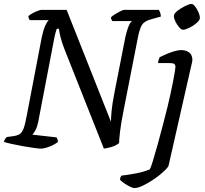

<svg xmlns="http://www.w3.org/2000/svg" viewBox="-31 -754 1038 974"><path d="M176 0Q167 0 141.5 -3.5Q116 -7 85 -12.5Q54 -18 27.5 -24Q1 -30 -11 -34Q-10 -42 -5 -49Q0 -56 4 -59L34 -63Q56 -66 68.5 -73.5Q81 -81 89 -103Q97 -125 105 -169L182 -571Q190 -606 200 -627Q210 -648 217 -652H120Q118 -655 115.5 -660.5Q113 -666 113 -672Q120 -679 133.5 -686.5Q147 -694 160.5 -699Q174 -704 179 -704H307L532 -136Q532 -156 535 -190.5Q538 -225 550 -286L605 -566Q612 -598 621 -620Q630 -642 639 -647H539Q538 -649 535 -654Q532 -659 532 -666Q538 -673 552 -681.5Q566 -690 579.5 -697Q593 -704 599 -704H774Q778 -700 781.5 -689.5Q785 -679 785 -670L735 -656Q701 -647 689 -627.5Q677 -608 668 -561L596 -194Q583 -129 578 -86.5Q573 -44 573 -28Q557 -15 534.5 -8.5Q512 -2 496 0L295 -507Q282 -541 275.5 -568Q269 -595 268 -608H257Q256 -605 251.5 -590.5Q247 -576 242 -548L163 -136Q158 -111 149 -94Q140 -77 133 -71L256 -57Q258 -53 260.5 -47Q263 -41 263 -34Q244 -19 218 -9.5Q192 0 176 0ZM651 200Q643 200 627.5 192.5Q612 185 598 175Q584 165 578 158Q578 150 580.5 144.5Q583 139 585 137Q619 133 659 125.5Q699 118 729 105Q734 97 744.5 62.5Q755 28 768.5 -20Q782 -68 795.5 -120.5Q809 -173 820 -217Q826 -242 833 -273.5Q840 -305 846 -335.5Q852 -366 855.5 -388Q859 -410 859 -414Q859 -425 853 -429.5Q847 -434 830 -434H771Q771 -442 774 -451Q777 -460 779 -464Q793 -471 813 -479.5Q833 -488 853.5 -494Q874 -500 887 -500Q913 -500 929 -487.5Q945 -475 945 -449Q945 -448 944.5 -445Q944 -442 941.5 -430Q939 -418 932 -389L824 87Q820 97 799.5 116Q779 135 751.5 154Q724 173 696.5 186.5Q669 200 651 200ZM897 -603Q889 -603 878 -615.5Q867 -628 859 -644.5Q851 -661 851 -673Q851 -685 869 -699Q887 -713 908.5 -723.5Q930 -734 940 -734Q949 -734 959 -721Q969 -708 976 -691.5Q983 -675 983 -663Q983 -652 966.5 -637.5Q950 -623 929.5 -613Q909 -603 897 -603Z"/></svg>

Font: Texturina 72pt 72pt Medium
Style: Italic
Weight: 500
Italic angle: -11°
Designer: Guillermo Torres Carreño
Foundry: Omnibus-Type
Version: Version 1.002; ttfautohint (v1.8.3)